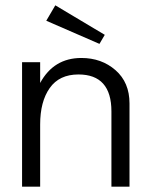

<svg xmlns="http://www.w3.org/2000/svg" viewBox="-20 -702 577 722"><path d="M374 -571 354 -537 154 -624 188 -682ZM286 -484Q362 -484 414.5 -438Q467 -392 467 -313V0H399V-283Q399 -422 275 -422Q203 -422 167 -371Q131 -320 131 -234V0H63V-468H131V-390Q182 -484 286 -484Z"/></svg>

Font: Didact Gothic
Style: Regular
Weight: 400
Designer: Daniel Johnson
Foundry: Daniel Johnson
Version: Version 2.101;PS 002.101;hotconv 1.0.88;makeotf.lib2.5.64775